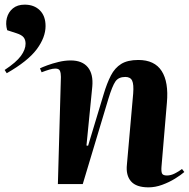

<svg xmlns="http://www.w3.org/2000/svg" viewBox="-27 -792 815 826"><path d="M766 -52Q751 -39 726 -23.5Q701 -8 671 3Q641 14 612 14Q559 14 536.5 -12Q514 -38 519 -84L546 -390Q549 -429 541.5 -445Q534 -461 512 -461Q483 -461 469.5 -441.5Q456 -422 439 -366L329 0H222L235 -461Q235 -477 231 -487Q227 -497 211 -497Q200 -497 185 -492.5Q170 -488 152 -481L145 -498Q155 -503 176.5 -511Q198 -519 225 -525.5Q252 -532 277 -532Q327 -532 351 -502.5Q375 -473 370 -419L345 -166L352 -165L419 -387Q433 -434 450 -467Q467 -500 494.5 -517Q522 -534 568 -534Q638 -534 668.5 -486.5Q699 -439 691 -350L668 -78Q666 -57 669.5 -47Q673 -37 691 -37Q708 -37 725.5 -46Q743 -55 756 -65ZM2 -477 -7 -491Q43 -524 63 -551.5Q83 -579 83 -604Q83 -621 74.5 -631.5Q66 -642 44 -649L4 -662Q-4 -689 2.5 -714.5Q9 -740 28.5 -756Q48 -772 79 -772Q120 -772 144.5 -747.5Q169 -723 169 -680Q169 -631 131 -580Q93 -529 2 -477Z"/></svg>

Font: Literata 72pt
Style: Bold Italic
Weight: 700
Italic angle: -2°
Designer: Latin by Veronika Burian and Jose Scaglione. Greek by Irene Vlachou. Cyrillic by Vera Evstafieva
Foundry: TypeTogether
Version: Version 3.002